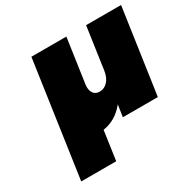

<svg xmlns="http://www.w3.org/2000/svg" viewBox="-162 -712 1073 1070"><g transform="rotate(-30 374.0 -176.5)"><path d="M64 193.8 170.9 -546.9H396L355 -263.2Q350.1 -229 363.3 -208.5Q376.5 -188 403.8 -188Q434.6 -188 456.3 -211.9Q478 -235.8 483.9 -275.9L522.9 -546.9H748L668.9 0H443.8L455.1 -76.2Q397.5 -4.9 315.9 6.8L289.1 193.8Z"/></g></svg>

Font: Trueno Black
Style: Italic
Weight: 900
Designer: Julieta Ulanovsky
Foundry: Julieta Ulanovsky
Version: Version 3.001b | FøM Fix